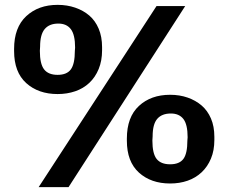

<svg xmlns="http://www.w3.org/2000/svg" viewBox="-20 -770 939 790"><path d="M38 -560V-569Q38 -657 88 -703.5Q138 -750 217 -750Q256 -750 289.5 -738.5Q323 -727 347.5 -706Q372 -685 386 -652Q400 -619 400 -576V-563Q400 -520 386 -486Q372 -452 347.5 -429Q323 -406 289.5 -394.5Q256 -383 217 -383Q138 -383 88 -428Q38 -473 38 -560ZM288 -561 289 -574Q289 -627 271.5 -650Q254 -673 220 -673Q183 -673 164 -650.5Q145 -628 145 -578L144 -561Q144 -507 161.5 -484.5Q179 -462 217 -462Q255 -462 271.5 -484.5Q288 -507 288 -561ZM624 -745H742L262 0H139ZM502 -191V-200Q502 -288 551.5 -334Q601 -380 680 -380Q719 -380 752 -368.5Q785 -357 809.5 -336Q834 -315 848 -282.5Q862 -250 862 -207V-194Q862 -151 848 -117.5Q834 -84 809.5 -61Q785 -38 752 -26.5Q719 -15 680 -15Q601 -15 551.5 -60Q502 -105 502 -191ZM751 -192 752 -205Q752 -258 734.5 -280.5Q717 -303 683 -303Q646 -303 627 -281Q608 -259 608 -209L607 -192Q607 -138 624.5 -116Q642 -94 680 -94Q718 -94 734.5 -116Q751 -138 751 -192Z"/></svg>

Font: SpoqaHanSansJP-Bold
Style: Regular
Weight: 700
Designer: [Source Han Sans]
Ryoko NISHIZUKA  (kana & ideographs); Paul D. Hunt (Latin, Greek & Cyrillic); Wenlong ZHANG  (bopomofo
Foundry: Spoqa (http://bi.spoqa.com)
Version: Version 1.002.20150607